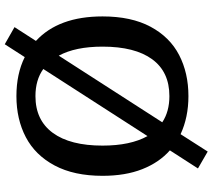

<svg xmlns="http://www.w3.org/2000/svg" viewBox="-63 -735 893 807"><g transform="rotate(-90 383.5 -331.5)"><path d="M79 54 155 -64Q104 -109 76 -180Q48 -251 48 -347Q48 -467 91.5 -548.5Q135 -630 210.5 -669.5Q286 -709 383 -709Q477 -709 547 -674L601 -758L673 -717L615 -627Q718 -532 718 -347Q718 -226 674.5 -145Q631 -64 555.5 -25Q480 14 383 14Q294 14 223 -19L150 95ZM497 -596Q451 -629 383 -629Q282 -629 228.5 -556Q175 -483 175 -347Q175 -230 215 -158ZM591 -347Q591 -461 553 -531L273 -96Q318 -66 383 -66Q485 -66 538 -138.5Q591 -211 591 -347Z"/></g></svg>

Font: Maitree Semibold
Style: Regular
Weight: 600
Designer: CadsonDemak Team
Foundry: CadsonDemak
Version: Version 1.000